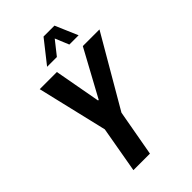

<svg xmlns="http://www.w3.org/2000/svg" viewBox="-258 -973 1068 1068"><g transform="rotate(-45 275.5 -439.5)"><path d="M131 0 179 -273 81 -687H216L266 -413H271L420 -687H551L310 -273L261 0ZM198 -746 303 -879H389L446 -746H373L325 -862L366 -861L275 -746Z"/></g></svg>

Font: Archivo ExtraCondensed
Style: Bold Italic
Weight: 700
Width: 2
Italic angle: -10°
Designer: Hector Gatti
Foundry: Omnibus-Type
Version: Version 2.001